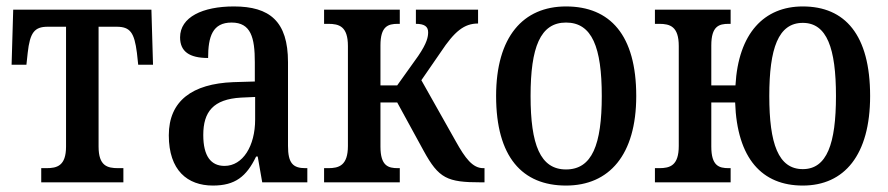

<svg xmlns="http://www.w3.org/2000/svg" viewBox="-20 -566 2757 596"><path d="M108 0H363V-44H347C313 -44 286 -51 286 -111V-483H342C384 -483 397 -465 405 -402L409 -365H455L450 -536H21L16 -365H62L66 -402C73 -465 87 -483 128 -483H185V-111C185 -51 157 -44 124 -44H108Z M641 10C710 10 745 -18 775 -80H780L794 0H934V-44H928C889 -44 874 -60 874 -113V-373C874 -500 817 -546 706 -546C609 -546 539 -513 539 -450C539 -406 568 -386 626 -386C626 -453 640 -496 699 -496C759 -496 771 -449 771 -373V-313L704 -311C577 -306 504 -253 504 -146C504 -37 562 10 641 10ZM677 -51C635 -51 611 -81 611 -147C611 -219 642 -258 728 -263L772 -265V-195C772 -113 734 -51 677 -51Z M986 0H1221V-44H1215C1185 -44 1161 -51 1161 -111V-248H1213L1295 -98C1342 -12 1368 0 1473 0H1484V-44H1480C1447 -44 1424 -75 1395 -127L1288 -317L1348 -404C1391 -469 1421 -493 1464 -493V-536H1271V-492C1297 -492 1309 -484 1309 -466C1309 -452 1306 -433 1278 -392L1213 -301H1161V-425C1161 -484 1184 -492 1215 -492H1221V-536H986V-492H999C1033 -492 1060 -484 1060 -423V-113C1060 -52 1032 -44 999 -44H986Z M1737 10C1871 10 1955 -85 1955 -268C1955 -457 1874 -546 1737 -546C1604 -546 1520 -452 1520 -268C1520 -79 1601 10 1737 10ZM1737 -40C1657 -40 1627 -117 1627 -268C1627 -419 1657 -496 1737 -496C1818 -496 1848 -419 1848 -268C1848 -117 1818 -40 1737 -40Z M2472 10C2601 10 2681 -85 2681 -268C2681 -458 2603 -546 2472 -546C2352 -546 2272 -463 2263 -301H2188V-425C2188 -485 2212 -492 2242 -492H2248V-536H2013V-492H2026C2060 -492 2087 -484 2087 -423V-113C2087 -52 2060 -44 2026 -44H2013V0H2248V-44H2242C2212 -44 2188 -51 2188 -111V-248H2262C2268 -73 2346 10 2472 10ZM2472 -41C2396 -41 2368 -120 2368 -268C2368 -416 2396 -495 2472 -495C2547 -495 2575 -416 2575 -268C2575 -120 2547 -41 2472 -41Z"/></svg>

Font: Noto Serif Condensed Medium
Style: Regular
Weight: 500
Width: 3
Designer: Monotype Design Team
Foundry: Monotype Imaging Inc.
Version: Version 2.015